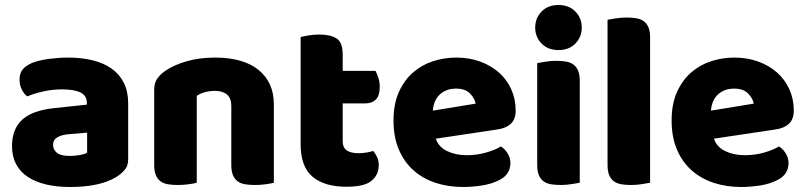

<svg xmlns="http://www.w3.org/2000/svg" viewBox="-20 -731 3221 767"><path d="M260 -108Q277 -108 297.5 -111.5Q318 -115 328 -121V-201L256 -195Q228 -193 210 -183Q192 -173 192 -153Q192 -133 207.5 -120.5Q223 -108 260 -108ZM252 -501Q306 -501 350.5 -490Q395 -479 426.5 -456.5Q458 -434 475 -399.5Q492 -365 492 -318V-94Q492 -68 477.5 -51.5Q463 -35 443 -23Q378 16 260 16Q207 16 164.5 6Q122 -4 91.5 -24Q61 -44 44.5 -75Q28 -106 28 -147Q28 -216 69 -253Q110 -290 196 -299L327 -313V-320Q327 -349 301.5 -361.5Q276 -374 228 -374Q190 -374 154 -366Q118 -358 89 -346Q76 -355 67 -373.5Q58 -392 58 -412Q58 -438 70.5 -453.5Q83 -469 109 -480Q138 -491 177.5 -496Q217 -501 252 -501Z M904 -308Q904 -339 886.5 -353.5Q869 -368 839 -368Q819 -368 799.5 -363Q780 -358 766 -348V-1Q756 2 734.5 5Q713 8 690 8Q668 8 650.5 5Q633 2 621 -7Q609 -16 602.5 -31.5Q596 -47 596 -72V-372Q596 -399 607.5 -416Q619 -433 639 -447Q673 -471 724.5 -486Q776 -501 839 -501Q952 -501 1013 -451.5Q1074 -402 1074 -314V-1Q1064 2 1042.5 5Q1021 8 998 8Q976 8 958.5 5Q941 2 929 -7Q917 -16 910.5 -31.5Q904 -47 904 -72Z M1349 -167Q1349 -141 1365.5 -130Q1382 -119 1412 -119Q1427 -119 1443 -121.5Q1459 -124 1471 -128Q1480 -117 1486.5 -103.5Q1493 -90 1493 -71Q1493 -33 1464.5 -9Q1436 15 1364 15Q1276 15 1228.5 -25Q1181 -65 1181 -155V-583Q1192 -586 1212.5 -589.5Q1233 -593 1256 -593Q1300 -593 1324.5 -577.5Q1349 -562 1349 -512V-448H1480Q1486 -437 1491.5 -420.5Q1497 -404 1497 -384Q1497 -349 1481.5 -333.5Q1466 -318 1440 -318H1349Z M1830 16Q1771 16 1720.5 -0.5Q1670 -17 1632.5 -50Q1595 -83 1573.5 -133Q1552 -183 1552 -250Q1552 -316 1573.5 -363.5Q1595 -411 1630 -441.5Q1665 -472 1710 -486.5Q1755 -501 1802 -501Q1855 -501 1898.5 -485Q1942 -469 1973.5 -441Q2005 -413 2022.5 -374Q2040 -335 2040 -289Q2040 -255 2021 -237Q2002 -219 1968 -214L1721 -177Q1732 -144 1766 -127.5Q1800 -111 1844 -111Q1885 -111 1921.5 -121.5Q1958 -132 1981 -146Q1997 -136 2008 -118Q2019 -100 2019 -80Q2019 -35 1977 -13Q1945 4 1905 10Q1865 16 1830 16ZM1802 -377Q1778 -377 1760.5 -369Q1743 -361 1732 -348.5Q1721 -336 1715.5 -320.5Q1710 -305 1709 -289L1880 -317Q1877 -337 1858 -357Q1839 -377 1802 -377Z M2118 -621Q2118 -659 2143.5 -685Q2169 -711 2211 -711Q2253 -711 2278.5 -685Q2304 -659 2304 -621Q2304 -583 2278.5 -557Q2253 -531 2211 -531Q2169 -531 2143.5 -557Q2118 -583 2118 -621ZM2296 -1Q2285 1 2263.5 4.5Q2242 8 2220 8Q2198 8 2180.5 5Q2163 2 2151 -7Q2139 -16 2132.5 -31.5Q2126 -47 2126 -72V-479Q2137 -481 2158.5 -484.5Q2180 -488 2202 -488Q2224 -488 2241.5 -485Q2259 -482 2271 -473Q2283 -464 2289.5 -448.5Q2296 -433 2296 -408Z M2577 -1Q2566 1 2544.5 4.5Q2523 8 2501 8Q2479 8 2461.5 5Q2444 2 2432 -7Q2420 -16 2413.5 -31.5Q2407 -47 2407 -72V-652Q2418 -654 2439.5 -657.5Q2461 -661 2483 -661Q2505 -661 2522.5 -658Q2540 -655 2552 -646Q2564 -637 2570.5 -621.5Q2577 -606 2577 -581Z M2941 16Q2882 16 2831.5 -0.5Q2781 -17 2743.5 -50Q2706 -83 2684.5 -133Q2663 -183 2663 -250Q2663 -316 2684.5 -363.5Q2706 -411 2741 -441.5Q2776 -472 2821 -486.5Q2866 -501 2913 -501Q2966 -501 3009.5 -485Q3053 -469 3084.5 -441Q3116 -413 3133.5 -374Q3151 -335 3151 -289Q3151 -255 3132 -237Q3113 -219 3079 -214L2832 -177Q2843 -144 2877 -127.5Q2911 -111 2955 -111Q2996 -111 3032.5 -121.5Q3069 -132 3092 -146Q3108 -136 3119 -118Q3130 -100 3130 -80Q3130 -35 3088 -13Q3056 4 3016 10Q2976 16 2941 16ZM2913 -377Q2889 -377 2871.5 -369Q2854 -361 2843 -348.5Q2832 -336 2826.5 -320.5Q2821 -305 2820 -289L2991 -317Q2988 -337 2969 -357Q2950 -377 2913 -377Z"/></svg>

Font: Baloo Paaji
Style: Regular
Weight: 400
Designer: Shuchita Grover and Ek Type
Foundry: Ek Type
Version: Version 1.443;PS 1.000;hotconv 16.6.51;makeotf.lib2.5.65220;